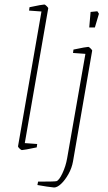

<svg xmlns="http://www.w3.org/2000/svg" viewBox="-20 -657 478 852"><path d="M60 -8 164 -606 109 -610 111 -625Q168 -637 177 -637Q180 -637 187.5 -629.5Q195 -622 194 -620L90 -22L145 -18L143 -3Q86 9 77 9Q74 9 67 2.5Q60 -4 60 -8ZM146 164 149 149Q221 149 230 147Q242 144 257 112Q272 80 278 45L359 -418L304 -422L306 -437Q363 -449 372 -449Q375 -449 382.5 -441.5Q390 -434 389 -432L304 59Q299 88 284 115Q269 142 251.5 158.5Q234 175 220 175Q209 174 188 171Q167 168 146 164ZM382 -604 412 -607 419 -596 401 -535H376Z"/></svg>

Font: Grenze Thin
Style: Italic
Weight: 250
Italic angle: -10°
Designer: Renata Polastri
Foundry: Omnibus-Type
Version: Version 1.002; ttfautohint (v1.8)